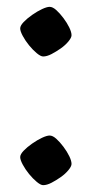

<svg xmlns="http://www.w3.org/2000/svg" viewBox="-20 -534 268 561"><path d="M106 7Q99 7 87.5 -2.5Q76 -12 65 -25.5Q54 -39 46.5 -53Q39 -67 39 -75Q39 -83 49 -93.5Q59 -104 74 -114.5Q89 -125 103 -131.5Q117 -138 125 -138Q134 -138 144.5 -128.5Q155 -119 165.5 -105Q176 -91 182.5 -77.5Q189 -64 189 -55Q189 -48 180 -37Q171 -26 157.5 -16.5Q144 -7 130.5 0Q117 7 106 7ZM106 -369Q99 -369 87.5 -378.5Q76 -388 65 -401.5Q54 -415 46.5 -429Q39 -443 39 -451Q39 -459 49 -469.5Q59 -480 74 -490.5Q89 -501 103 -507.5Q117 -514 125 -514Q134 -514 144.5 -504.5Q155 -495 165.5 -481Q176 -467 182.5 -453.5Q189 -440 189 -431Q189 -424 180 -413Q171 -402 157.5 -392.5Q144 -383 130.5 -376Q117 -369 106 -369Z"/></svg>

Font: Texturina Medium 12pt
Style: Regular
Weight: 400
Version: Version 1.002